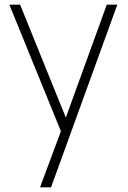

<svg xmlns="http://www.w3.org/2000/svg" viewBox="-20 -560 546 820"><path d="M256 -42 257 42 20 -540H66L278 -16H246L436 -540H481L198 240H151Z"/></svg>

Font: Tap Sans
Style: Regular
Weight: 400
Designer: Tap Payments
Foundry: Tap Payments
Version: Version 1.001;Glyphs 3.1.2 (3151)